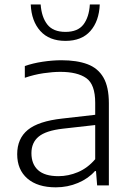

<svg xmlns="http://www.w3.org/2000/svg" viewBox="-20 -814 576 843"><path d="M225 8.5Q145 8.5 100.2 -30.2Q55.5 -69 55.5 -137Q55.5 -205.5 102.2 -243.8Q149 -282 253.5 -293.5L398 -310V-362.5Q398 -443.5 358.8 -471Q319.5 -498.5 245 -498.5Q211.5 -498.5 170.8 -492.5Q130 -486.5 89 -472.5V-524Q124 -536.5 167.5 -543Q211 -549.5 250 -549.5Q317.5 -549.5 363.8 -532.2Q410 -515 434 -473.8Q458 -432.5 458 -360.5V0H406.5L401.5 -63H397Q368 -30 322.5 -10.8Q277 8.5 225 8.5ZM118 -141.5Q118 -93.5 147.2 -67Q176.5 -40.5 236.5 -40.5Q280 -40.5 322.2 -58.2Q364.5 -76 398 -115V-265L256 -249Q181.5 -240.5 149.8 -214.2Q118 -188 118 -141.5ZM267.5 -634.5Q196 -634.5 157 -678Q118 -721.5 115 -794.5H158.5Q162.5 -738.5 188 -706.2Q213.5 -674 267.5 -674Q321.5 -674 346.2 -706.2Q371 -738.5 374.5 -794.5H418Q415 -721 376.8 -677.8Q338.5 -634.5 267.5 -634.5Z"/></svg>

Font: Encode Sans SemiExpanded SemiExpanded Light
Style: Regular
Weight: 300
Width: 6
Designer: Multiple Designers
Foundry: Impallari Type
Version: Version 3.000; ttfautohint (v1.8.3) -l 8 -r 50 -G 200 -x 14 